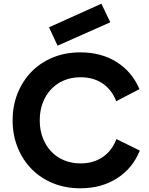

<svg xmlns="http://www.w3.org/2000/svg" viewBox="-20 -998 800 1034"><path d="M413 16Q332 16 265 -11.5Q198 -39 150 -88Q102 -137 75 -204Q48 -271 48 -350Q48 -429 75 -496Q102 -563 150 -612Q198 -661 265 -688.5Q332 -716 413 -716Q525 -716 608 -664Q691 -612 731 -518L606 -453Q582 -515 532.5 -548.5Q483 -582 414 -582Q365 -582 324.5 -565Q284 -548 255 -517Q226 -486 210 -443.5Q194 -401 194 -350Q194 -299 210 -256.5Q226 -214 255 -183Q284 -152 324.5 -135Q365 -118 414 -118Q483 -118 533 -152Q583 -186 607 -249L733 -187Q694 -91 610 -37.5Q526 16 413 16ZM244 -851 526 -978 574 -878 290 -752Z"/></svg>

Font: NT Somic Bold
Style: Regular
Weight: 700
Designer: Ravid Balaliev — lead type designer, mastering
Michael Voronin — secret advisor, marketing
Ivan Kovalenko — best boy
Foundry: NT Type
Version: Version 0.7